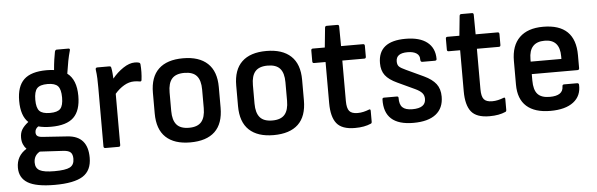

<svg xmlns="http://www.w3.org/2000/svg" viewBox="-51 -794 3620 1164"><g transform="rotate(-5 1759.5 -212.5)"><path d="M249 -157Q204 -157 171 -166Q151 -153 151 -131Q151 -115 161.5 -108Q172 -101 196 -100L344 -90Q465 -81 465 50Q465 128 411.5 162Q358 196 240 196Q127 196 76.5 165.5Q26 135 26 73Q26 1 88 -37Q76 -49 68.5 -66.5Q61 -84 61 -107Q61 -136 73.5 -156.5Q86 -177 113 -198Q69 -239 69 -330Q69 -418 112.5 -459.5Q156 -501 251 -501Q275 -501 296 -498Q299 -534 303 -561Q307 -588 311 -608Q314 -620 323 -620H393Q405 -620 402 -609Q393 -577 387 -546Q381 -515 374 -469Q429 -428 429 -329Q429 -240 386 -198.5Q343 -157 249 -157ZM249 -241Q295 -241 312.5 -260Q330 -279 330 -328Q330 -378 312 -397.5Q294 -417 249 -417Q203 -417 185 -397.5Q167 -378 167 -328Q167 -279 185 -260Q203 -241 249 -241ZM130 51Q130 85 156 99Q182 113 245 113Q313 113 339.5 99Q366 85 366 48Q366 21 353.5 9Q341 -3 310 -5L167 -13Q130 7 130 51Z M565 0Q554 0 554 -11V-369Q554 -397 553 -424.5Q552 -452 548 -479Q547 -491 559 -491H632Q642 -491 643 -481Q646 -467 647.5 -449Q649 -431 650 -415Q679 -451 716.5 -476Q754 -501 787 -501Q803 -501 812 -498Q820 -496 821 -487Q823 -464 822.5 -439.5Q822 -415 819 -392Q818 -381 806 -384Q792 -387 773 -387Q742 -387 712 -369.5Q682 -352 656 -322V-11Q656 0 646 0Z M1081 11Q984 11 932.5 -37.5Q881 -86 881 -183V-308Q881 -404 932 -452.5Q983 -501 1081 -501Q1178 -501 1230 -452.5Q1282 -404 1282 -308V-183Q1282 -86 1231 -37.5Q1180 11 1081 11ZM1081 -78Q1133 -78 1156.5 -105.5Q1180 -133 1180 -189V-302Q1180 -358 1156.5 -385Q1133 -412 1081 -412Q1029 -412 1005.5 -385Q982 -358 982 -302V-189Q982 -133 1005.5 -105.5Q1029 -78 1081 -78Z M1588 11Q1491 11 1439.5 -37.5Q1388 -86 1388 -183V-308Q1388 -404 1439 -452.5Q1490 -501 1588 -501Q1685 -501 1737 -452.5Q1789 -404 1789 -308V-183Q1789 -86 1738 -37.5Q1687 11 1588 11ZM1588 -78Q1640 -78 1663.5 -105.5Q1687 -133 1687 -189V-302Q1687 -358 1663.5 -385Q1640 -412 1588 -412Q1536 -412 1512.5 -385Q1489 -358 1489 -302V-189Q1489 -133 1512.5 -105.5Q1536 -78 1588 -78Z M2083 11Q2004 11 1972 -29Q1940 -69 1940 -153V-403H1870Q1860 -403 1860 -414V-480Q1860 -491 1870 -491H1943L1955 -610Q1956 -621 1966 -621H2031Q2041 -621 2041 -610L2042 -491H2176Q2186 -491 2186 -480V-414Q2186 -403 2176 -403H2042V-157Q2042 -113 2056.5 -95.5Q2071 -78 2107 -78Q2125 -78 2142.5 -82Q2160 -86 2175 -92Q2187 -98 2187 -84V-18Q2187 -8 2179 -6Q2161 2 2137 6.5Q2113 11 2083 11Z M2439 11Q2259 11 2264 -147Q2264 -157 2274 -157H2352Q2362 -157 2362 -148Q2361 -108 2379.5 -90Q2398 -72 2440 -72Q2521 -72 2521 -128Q2521 -150 2508 -164.5Q2495 -179 2467 -192L2362 -241Q2312 -264 2290 -293Q2268 -322 2268 -367Q2268 -501 2435 -501Q2521 -501 2566.5 -465Q2612 -429 2612 -363Q2612 -353 2601 -353H2524Q2513 -353 2513 -369Q2514 -393 2494.5 -406Q2475 -419 2440 -419Q2370 -419 2370 -369Q2370 -348 2380.5 -337.5Q2391 -327 2422 -313L2527 -264Q2576 -241 2599.5 -210.5Q2623 -180 2623 -133Q2623 -63 2576 -26Q2529 11 2439 11Z M2902 11Q2823 11 2791 -29Q2759 -69 2759 -153V-403H2689Q2679 -403 2679 -414V-480Q2679 -491 2689 -491H2762L2774 -610Q2775 -621 2785 -621H2850Q2860 -621 2860 -610L2861 -491H2995Q3005 -491 3005 -480V-414Q3005 -403 2995 -403H2861V-157Q2861 -113 2875.5 -95.5Q2890 -78 2926 -78Q2944 -78 2961.5 -82Q2979 -86 2994 -92Q3006 -98 3006 -84V-18Q3006 -8 2998 -6Q2980 2 2956 6.5Q2932 11 2902 11Z M3273 11Q3178 11 3128 -33.5Q3078 -78 3078 -166V-310Q3078 -403 3128 -452Q3178 -501 3272 -501Q3468 -501 3468 -311V-232Q3468 -221 3457 -221H3179V-182Q3179 -125 3202 -99.5Q3225 -74 3276 -74Q3358 -74 3358 -131Q3358 -142 3369 -142H3448Q3458 -142 3459 -132Q3462 -64 3413 -26.5Q3364 11 3273 11ZM3179 -297H3366V-313Q3366 -416 3274 -416Q3179 -416 3179 -312Z"/></g></svg>

Font: Sofia Sans Extra Cond
Style: Bold
Weight: 700
Width: 1
Designer: Botio Nikoltchev, Ani Petrova
Foundry: lettersoup
Version: Version 4.100; ttfautohint (v1.8.3)